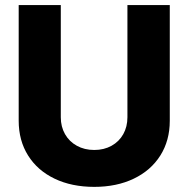

<svg xmlns="http://www.w3.org/2000/svg" viewBox="-20 -727 743 757"><path d="M649.4 -707V-251Q649.4 -172.9 612.1 -113.8Q574.7 -54.7 507.3 -22.5Q439.9 9.8 351.6 9.8Q262.7 9.8 195.3 -22.5Q127.9 -54.7 90.8 -113.8Q53.7 -172.9 53.7 -251V-707H219.7V-264.6Q219.7 -227.5 236.3 -198.2Q252.9 -168.9 283 -152.3Q313 -135.7 351.6 -135.7Q390.1 -135.7 419.9 -152.3Q449.7 -168.9 466.1 -198.2Q482.4 -227.5 482.4 -264.6V-707Z"/></svg>

Font: WEMIX Pretendard ExtraBold
Style: Regular
Weight: 800
Designer: Base glyphs from Inter by Rasmus Andersson; Hangeul glyphs from Noto Sans CJK(Source Han Sans) by Jang Soo-young and Kan
Foundry: Kil Hyung-jin
Version: Version 1.000